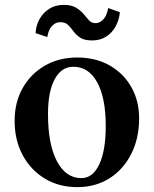

<svg xmlns="http://www.w3.org/2000/svg" viewBox="-20 -753 631 788"><path d="M297 15Q222 15 164 -20Q106 -55 73 -116.5Q40 -178 40 -257Q40 -333 73 -391.5Q106 -450 164 -483.5Q222 -517 297 -517Q372 -517 429 -485Q486 -453 518.5 -396.5Q551 -340 551 -267Q551 -185 518.5 -121Q486 -57 429 -21Q372 15 297 15ZM314 -22Q361 -22 387.5 -78.5Q414 -135 414 -236Q414 -351 379 -415Q344 -479 281 -479Q232 -479 204.5 -428Q177 -377 177 -285Q177 -161 213.5 -91.5Q250 -22 314 -22ZM126 -617Q128 -650 143 -676Q158 -702 183 -717.5Q208 -733 242 -733Q273 -733 292 -721.5Q311 -710 323 -695.5Q335 -681 345.5 -669.5Q356 -658 372 -658Q390 -658 404.5 -674Q419 -690 424 -720L472 -703Q469 -671 454.5 -644.5Q440 -618 415.5 -602.5Q391 -587 358 -587Q326 -587 309 -598.5Q292 -610 281.5 -624.5Q271 -639 259.5 -650.5Q248 -662 227 -662Q208 -662 193.5 -646.5Q179 -631 174 -601Z"/></svg>

Font: Wittgenstein SemiBold
Style: Regular
Weight: 600
Designer: Jörg Drees
Foundry: Jörg Drees
Version: Version 1.500